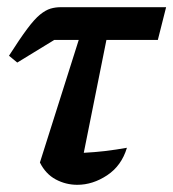

<svg xmlns="http://www.w3.org/2000/svg" viewBox="-20 -507 482 534"><path d="M28 -333 5 -352Q35 -399 55.5 -426.5Q76 -454 91.5 -466.5Q107 -479 120.5 -483Q134 -487 149 -487H442L419 -396H276L213 -82Q272 -85 333 -96Q318 -46 278 -19.5Q238 7 195 7Q163 7 135 -8Q107 -23 91 -55L199 -396H131Z"/></svg>

Font: Piazzolla SemiBold
Style: Italic
Weight: 600
Italic angle: -11.3°
Designer: Juan Pablo del Peral
Foundry: Huerta Tipografica
Version: Version 1.330